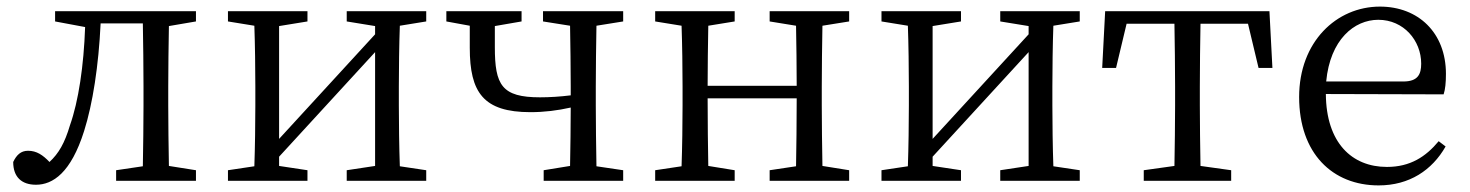

<svg xmlns="http://www.w3.org/2000/svg" viewBox="-20 -548 4456 582"><path d="M574 -483V-514H147V-483L238 -466C234 -349 218 -241 192 -168C176 -114 158 -83 130 -57C110 -78 91 -91 65 -91C43 -91 30 -78 20 -57C20 -11 46 12 89 12C140 12 195 -24 235 -151C261 -233 279 -349 285 -477H413C414 -422 415 -341 415 -286V-228C415 -176 414 -100 413 -44L332 -32V0H574V-32L492 -45C491 -100 490 -176 490 -228V-286C490 -338 491 -414 492 -469Z M1272 -483V-514H1031V-483L1117 -469V-444L826 -127V-469L912 -483V-514H671V-483L751 -470C753 -415 754 -339 754 -286V-228C754 -176 753 -100 751 -44L671 -32V0H912V-32L826 -45V-73L1117 -390V-45L1031 -32V0H1272V-32L1192 -44C1190 -100 1189 -176 1189 -228V-286C1189 -338 1190 -415 1192 -470Z M1869 -483V-514H1626V-483L1708 -470C1709 -415 1710 -339 1710 -286V-259C1678 -255 1646 -253 1617 -253C1501 -253 1480 -290 1480 -405C1480 -426 1480 -448 1480 -469L1561 -483V-514H1333V-483L1404 -470V-403C1404 -268 1445 -208 1588 -208C1630 -208 1670 -213 1710 -222C1710 -169 1709 -97 1708 -45L1628 -32V0H1869V-32L1788 -44C1787 -100 1786 -176 1786 -228V-286C1786 -338 1787 -415 1788 -470Z M2554 -483V-514H2313V-483L2393 -470C2394 -417 2395 -343 2395 -288H2125C2125 -342 2126 -416 2127 -470L2207 -483V-514H1966V-483L2046 -470C2048 -415 2049 -339 2049 -286V-228C2049 -176 2048 -99 2046 -44L1966 -32V0H2207V-32L2127 -45C2126 -99 2125 -178 2125 -250H2395C2395 -177 2394 -99 2393 -44L2313 -32V0H2554V-32L2473 -45C2472 -100 2471 -176 2471 -228V-286C2471 -338 2472 -415 2473 -470Z M3253 -483V-514H3012V-483L3098 -469V-444L2807 -127V-469L2893 -483V-514H2652V-483L2732 -470C2734 -415 2735 -339 2735 -286V-228C2735 -176 2734 -100 2732 -44L2652 -32V0H2893V-32L2807 -45V-73L3098 -390V-45L3012 -32V0H3253V-32L3173 -44C3171 -100 3170 -176 3170 -228V-286C3170 -338 3171 -415 3173 -470Z M3763 -476 3795 -342H3837L3828 -514H3330L3321 -342H3363L3395 -476H3540C3541 -421 3542 -341 3542 -286V-228C3542 -176 3541 -100 3540 -45L3447 -32V0H3712V-32L3619 -45C3618 -100 3617 -176 3617 -228V-286C3617 -341 3618 -421 3619 -476Z M4000 -301C4012 -428 4085 -488 4158 -488C4235 -488 4288 -425 4288 -355C4288 -323 4278 -301 4234 -301ZM4356 -262C4361 -277 4363 -298 4363 -324C4363 -449 4279 -528 4163 -528C4031 -528 3918 -421 3918 -254C3918 -83 4019 14 4159 14C4252 14 4321 -32 4362 -104L4341 -120C4302 -73 4255 -42 4184 -42C4078 -42 4000 -115 3999 -263Z"/></svg>

Font: Source Han Serif K
Style: Regular
Weight: 400
Designer: Ryoko NISHIZUKA 西塚涼子 (kana & ideographs); Frank Grießhammer (Latin, Greek & Cyrillic); Wenlong ZHANG 张文龙 (bopomofo); San
Foundry: Adobe Systems Incorporated
Version: Version 1.001;PS 1.001;hotconv 16.6.54;makeotf.lib2.5.65590